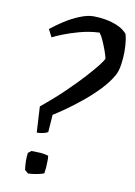

<svg xmlns="http://www.w3.org/2000/svg" viewBox="-78 -704 541 767"><g transform="rotate(10 192.5 -320.0)"><path d="M96 -155 94 -189 90 -260Q140 -301 181 -340.5Q222 -380 251.5 -412.5Q281 -445 297.5 -466.5Q314 -488 315 -494Q312 -508 305 -527Q298 -546 290 -564Q282 -582 274 -592Q232 -590 194 -579.5Q156 -569 128.5 -558Q101 -547 88 -540L72 -571Q94 -589 123.5 -608Q153 -627 184 -639.5Q215 -652 239 -652Q264 -652 289 -647.5Q314 -643 336.5 -633.5Q359 -624 375 -607Q378 -605 381.5 -583.5Q385 -562 385 -533Q385 -509 381 -481.5Q377 -454 367 -436Q349 -404 318.5 -372.5Q288 -341 254 -313.5Q220 -286 190.5 -265.5Q161 -245 146 -236L141 -166Q136 -161 122.5 -158Q109 -155 96 -155ZM90 12Q86 9 83 6Q80 3 76 0Q75 -7 74 -16.5Q73 -26 73 -37Q73 -45 73.5 -53.5Q74 -62 75 -69L88 -79Q109 -79 124 -78Q139 -77 157 -72Q158 -67 158 -61Q158 -55 158 -49Q158 -36 157 -23.5Q156 -11 154 0Q147 3 134 6Q121 9 108.5 10.5Q96 12 90 12Z"/></g></svg>

Font: Labrada
Style: Italic
Weight: 400
Italic angle: -7°
Designer: Mercedes Jáuregui
Foundry: Omnibus-Type Team
Version: Version 1.000